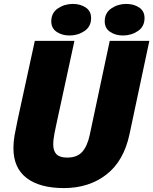

<svg xmlns="http://www.w3.org/2000/svg" viewBox="-20 -946 782 979"><path d="M640.5 -262.5Q611.5 -125 522.5 -56Q433.5 13 306 13Q182.5 13 115.5 -38.5Q48.5 -90 48.5 -190.5Q48.5 -223 54.2 -255.5Q60 -288 71 -340L157.5 -737.5H359.5L266.5 -308.5Q261 -283.5 257.8 -266.2Q254.5 -249 253 -235.8Q251.5 -222.5 251.5 -208.5Q251.5 -176.5 268 -159.5Q284.5 -142.5 322.5 -142.5Q373.5 -142.5 399.5 -172Q425.5 -201.5 437.5 -257.5L539.5 -737.5H741.5ZM334.5 -765Q296.5 -765 269 -783.5Q241.5 -802 241.5 -837Q241.5 -880.5 275.2 -903.2Q309 -926 351.5 -926Q389.5 -926 417 -907.8Q444.5 -889.5 444.5 -854Q444.5 -810.5 410.8 -787.8Q377 -765 334.5 -765ZM607 -765Q569 -765 541.5 -783.5Q514 -802 514 -837Q514 -880.5 547.8 -903.2Q581.5 -926 624 -926Q662 -926 689.5 -907.8Q717 -889.5 717 -854Q717 -810.5 683.2 -787.8Q649.5 -765 607 -765Z"/></svg>

Font: Epilogue Black
Style: Italic
Weight: 900
Italic angle: -12°
Designer: Tyler Finck
Foundry: Etcetera Type Co
Version: Version 2.111